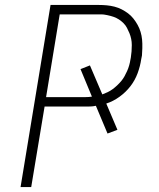

<svg xmlns="http://www.w3.org/2000/svg" viewBox="-20 -755 640 775"><path d="M63 0 184 -735H378Q395 -735 411 -733.5Q427 -732 442.5 -728Q458 -724 471.5 -717Q485 -710 497 -701Q509 -692 518.5 -680Q528 -668 535.5 -654.5Q543 -641 547.5 -626Q552 -611 553.5 -595.5Q555 -580 554.5 -560.5Q554 -541 553 -531L550 -516Q546 -488 535.5 -459.5Q525 -431 506.5 -407Q488 -383 462.5 -364.5Q437 -346 409 -337L454 -231L414 -216L367 -328Q358 -326 350.5 -325.5Q343 -325 338 -325H160L106 0ZM166 -363H325Q332 -363 338.5 -363.5Q345 -364 351 -365L305 -476L343 -491L393 -374Q404 -378 414.5 -383Q425 -388 434.5 -395Q444 -402 453 -410.5Q462 -419 469.5 -428Q477 -437 482.5 -447Q488 -457 493 -468Q498 -479 501.5 -491.5Q505 -504 506 -512L508 -522Q510 -535 511 -547.5Q512 -560 512 -573Q512 -586 509.5 -598Q507 -610 502.5 -621Q498 -632 492.5 -642.5Q487 -653 478.5 -661.5Q470 -670 460 -676.5Q450 -683 438.5 -687Q427 -691 412.5 -694Q398 -697 390 -697H221Z"/></svg>

Font: Iosevka Aile XLt Obl
Style: Regular
Weight: 200
Italic angle: -9°
Designer: Belleve Invis
Foundry: Belleve Invis
Version: Version 31.1.0; ttfautohint (v1.8.4)